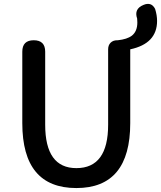

<svg xmlns="http://www.w3.org/2000/svg" viewBox="-20 -940 816 973"><path d="M367 13Q93 13 93 -316V-678Q93 -736 151 -736Q209 -736 209 -678V-308Q209 -88 367 -88Q528 -88 528 -308V-522V-690Q528 -711 540.5 -723.5Q553 -736 574 -736H577Q624 -741 648 -759Q676 -781 676 -826Q676 -830 675.5 -836.5Q675 -843 675 -846Q658 -895 707 -915Q747 -932 766 -895Q776 -863 776 -834Q776 -719 640 -690V-316Q640 13 367 13Z"/></svg>

Font: GenSenRounded JP M
Style: Regular
Weight: 500
Version: Version 1.501;PS 1;hotconv 16.6.51;makeotf.lib2.5.65220